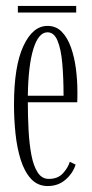

<svg xmlns="http://www.w3.org/2000/svg" viewBox="-20 -614 309 645"><path d="M140.5 11Q106.5 11 84.2 -13.2Q62 -37.5 49.5 -77.5Q37 -117.5 32 -165.8Q27 -214 27 -262.5Q27 -391.5 58.5 -459.2Q90 -527 139.5 -527Q168.5 -527 187.8 -507Q207 -487 218.5 -454.5Q230 -422 235 -383.2Q240 -344.5 240 -307Q240 -297.5 240 -288.5Q240 -279.5 239.5 -270.5H73.5Q73.5 -222 76 -176Q78.5 -130 85.5 -93.2Q92.5 -56.5 106.5 -34.8Q120.5 -13 144 -13Q174.5 -13 191.5 -31.8Q208.5 -50.5 214.5 -70.5L234 -61Q225 -32 200.2 -10.5Q175.5 11 140.5 11ZM139.5 -505.5Q109.5 -505.5 92.2 -450Q75 -394.5 73.5 -292.5H193.5Q193.5 -353 189.2 -401.2Q185 -449.5 173.2 -477.5Q161.5 -505.5 139.5 -505.5ZM40 -572V-594H236V-572Z"/></svg>

Font: Imbue 50pt ExtraLight
Style: Regular
Weight: 200
Designer: Tyler Finck
Foundry: Etcetera Type Company
Version: Version 1.102; ttfautohint (v1.8.3)